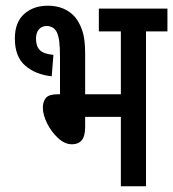

<svg xmlns="http://www.w3.org/2000/svg" viewBox="-20 -652 606 672"><path d="M147 -632Q207 -632 242 -593Q258 -574 268 -545Q278 -516 278 -465V-322H403V-542H326V-622H566V-542H491V0H403V-243H278V-208Q278 -175 266 -161Q254 -147 232 -147Q207 -147 183.5 -168.5Q160 -190 145 -220Q130 -250 130 -276Q130 -296 140.5 -309Q151 -322 181 -322H190V-447Q190 -486 187.5 -506Q185 -526 179 -539Q173 -551 163.5 -556Q154 -561 144 -561Q126 -561 116 -549Q106 -537 106 -517Q106 -490 119.5 -476.5Q133 -463 167 -460L161 -385Q104 -391 68 -422.5Q32 -454 32 -517Q32 -574 64.5 -603Q97 -632 147 -632Z"/></svg>

Font: Noto Sans ExtraCondensed Medium
Style: Italic
Weight: 500
Width: 2
Italic angle: -12°
Designer: Monotype Design Team
Foundry: Monotype Imaging Inc.
Version: Version 2.013; ttfautohint (v1.8.4.7-5d5b)